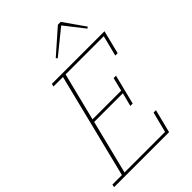

<svg xmlns="http://www.w3.org/2000/svg" viewBox="-267 -1033 1145 1145"><g transform="rotate(-45 305.5 -461.0)"><path d="M1 -18H81L246 -680H166L170 -698H614L577 -550H557L590 -680H268L192 -377H434L455 -462H475L428 -274H408L430 -359H188L103 -18H445L478 -148H498L461 0H-3ZM295 -790 445 -922H469L563 -788L553 -781L456 -905L303 -781Z"/></g></svg>

Font: IBM Plex Serif Thin
Style: Italic
Weight: 100
Italic angle: -14°
Designer: Mike Abbink, Paul van der Laan, Pieter van Rosmalen
Foundry: Bold Monday
Version: Version 3.001